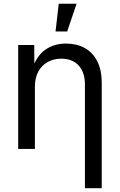

<svg xmlns="http://www.w3.org/2000/svg" viewBox="-20 -775 624 999"><path d="M161.6 -322.8V0H74.7V-541H158.2L158.7 -409.7H144.5Q169.9 -484.4 215.8 -516.4Q261.7 -548.3 323.7 -548.3Q378.4 -548.3 420.2 -525.6Q461.9 -502.9 485.6 -457.3Q509.3 -411.6 509.3 -342.3V204.1H421.9V-335Q421.9 -398.9 389.2 -434.3Q356.4 -469.7 298.8 -469.7Q260.3 -469.7 229 -452.9Q197.8 -436 179.7 -403.3Q161.6 -370.6 161.6 -322.8ZM269 -611.3 285.6 -755.4H378.4L329.6 -611.3Z"/></svg>

Font: Inter 17pt
Style: Regular
Weight: 400
Version: Version 4.001;git-66647c0bb